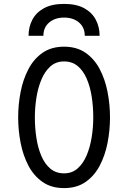

<svg xmlns="http://www.w3.org/2000/svg" viewBox="-20 -951 656 983"><path d="M308 12Q243.1 12 198.1 -19.2Q153.1 -50.5 125.6 -102.8Q98.1 -155.1 85.6 -219.4Q73 -283.6 73 -350Q73 -416.4 85.6 -480.6Q98.1 -544.9 125.6 -597.2Q153.1 -649.5 198.1 -680.8Q243.1 -712 308 -712Q372.9 -712 417.9 -680.8Q463 -649.5 490.5 -597.2Q518 -544.9 530.6 -480.6Q543.2 -416.4 543.2 -350Q543.2 -283.6 530.6 -219.4Q518 -155.1 490.5 -102.8Q463 -50.5 417.9 -19.2Q372.9 12 308 12ZM308 -63.5Q349.1 -63.5 377.6 -88.8Q406.1 -114.1 423.8 -156Q441.4 -197.9 449.4 -248.6Q457.5 -299.2 457.5 -350Q457.5 -405.2 449.4 -456.6Q441.4 -507.9 423.8 -548.4Q406.2 -589 377.8 -612.8Q349.2 -636.5 308 -636.5Q266.8 -636.5 238.2 -611.2Q209.8 -586 192.2 -544.1Q174.6 -502.2 166.6 -451.6Q158.5 -400.9 158.5 -350Q158.5 -294.9 166.6 -243.6Q174.6 -192.2 192.2 -151.6Q209.8 -111 238.2 -87.2Q266.8 -63.5 308 -63.5ZM126.2 -767.8Q126.2 -812.5 145.4 -849.6Q164.6 -886.6 204.8 -908.8Q245 -931 308.2 -931Q371.2 -931 411.4 -908.8Q451.5 -886.5 470.8 -849.4Q490 -812.4 490 -767.8H414Q414 -810.8 384.4 -835.9Q354.8 -861 308.2 -861Q261.6 -861 231.9 -835.9Q202.2 -810.8 202.2 -767.8Z"/></svg>

Font: Overpass Mono Light
Style: Regular
Weight: 300
Monospace: yes
Designer: Delve Withrington, Dave Bailey
Foundry: Delve Fonts LLC
Version: Version 4.000